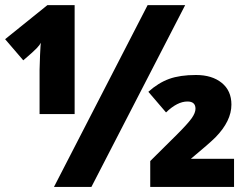

<svg xmlns="http://www.w3.org/2000/svg" viewBox="-26 -734 984 754"><path d="M267.1 -286.1H129.4V-460Q129.4 -477.5 131.3 -518.6Q133.3 -559.6 134.3 -565.9Q130.4 -557.6 117.9 -544.4Q105.5 -531.2 65.4 -497.1L-5.9 -580.1L160.2 -713.9H267.1ZM333 0H186L553.7 -713.9H701.2ZM882.8 -323.2Q882.8 -258.8 820.3 -194.8Q796.4 -170.9 723.6 -110.4H893.1V0H564V-101.6L668.9 -205.6Q710.9 -247.6 726.3 -269Q741.7 -290.5 741.7 -307.1Q741.7 -335.4 710 -335.4Q670.4 -335.4 626 -292.5L556.6 -373.5Q595.7 -408.7 638.2 -424.1Q680.7 -439.5 743.7 -439.5Q806.6 -439.5 844.7 -408.7Q882.8 -377.9 882.8 -323.2Z"/></svg>

Font: Open Sans Hebrew Extra Bold
Style: Regular
Weight: 800
Foundry: Ascender Corporation, Yanek Iontef
Version: Version 2.001;PS 002.001;hotconv 1.0.70;makeotf.lib2.5.58329